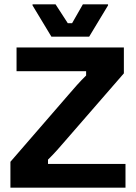

<svg xmlns="http://www.w3.org/2000/svg" viewBox="-20 -870 632 890"><path d="M393.3 -700 480.8 -845V-850H364.2L314.2 -762.5H294.2L237.5 -850H130.8V-845L218.3 -700ZM561.7 0V-110H202.5V-130C232.5 -159.2 258.3 -189.2 283.3 -218.3L554.2 -530V-650H56.7V-540H379.2V-520C349.2 -490.8 323.3 -460.8 298.3 -431.7L28.3 -120V0Z"/></svg>

Font: Familjen Grotesk
Style: Bold
Weight: 700
Designer: Anders Wikstroem, Jonas Baeckman, Matilda Gysing, Kristian Moeller
Foundry: Familjen STHLM AB
Version: Version 2.000